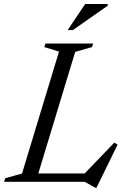

<svg xmlns="http://www.w3.org/2000/svg" viewBox="-41 -892 622 942"><path d="M328 -637.5 134.5 0H-21L-15.5 -17.5L67 -40.5L248.5 -639L176.5 -661L182 -678.5H416L410.5 -661ZM365 -31 520 -192.5 536 -182.5 432.5 29H426L375 0H93L106.5 -41H403ZM291 -744.5 377 -872.5H487.5V-864L316.5 -744.5Z"/></svg>

Font: Newsreader 28pt
Style: Italic
Weight: 400
Italic angle: -17°
Version: Version 1.003